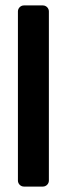

<svg xmlns="http://www.w3.org/2000/svg" viewBox="-20 -687 246 707"><path d="M68 0H138C150 0 160 -10 160 -22V-645C160 -657 150 -667 138 -667H68C56 -667 46 -657 46 -645V-22C46 -10 56 0 68 0Z"/></svg>

Font: DIN Rundschrift
Style: Breit
Weight: 400
Width: 7
Version: Version 1.027